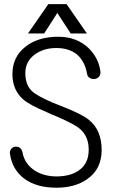

<svg xmlns="http://www.w3.org/2000/svg" viewBox="-20 -877 540 914"><path d="M257.8 -702.1Q161.1 -702.1 100.6 -654.3Q39.1 -605.5 39.1 -524.4Q39.1 -449.2 89.8 -404.3Q121.1 -377 203.1 -342.8L224.6 -333L254.9 -320.3Q334 -286.1 360.4 -263.7Q402.3 -227.5 402.3 -164.1Q402.3 -96.7 353.5 -64.5Q313.5 -37.1 247.1 -37.1Q180.7 -38.1 136.7 -71.3Q95.7 -102.5 86.9 -152.3Q84 -166 74.2 -173.8Q64.5 -179.7 52.7 -178.7Q41 -177.7 34.2 -168.9Q25.4 -160.2 27.3 -145.5Q38.1 -69.3 95.7 -26.4Q153.3 16.6 249 16.6Q338.9 16.6 396.5 -25.4Q463.9 -72.3 463.9 -163.1Q463.9 -255.9 405.3 -304.7Q368.2 -335.9 254.9 -378.9L232.4 -387.7Q155.3 -420.9 131.8 -443.4Q100.6 -473.6 100.6 -529.3Q100.6 -585 146.5 -618.2Q188.5 -648.4 248 -648.4Q306.6 -648.4 344.7 -619.1Q383.8 -586.9 394.5 -525.4Q396.5 -512.7 407.2 -505.9Q417 -500 430.7 -501Q443.4 -502.9 451.2 -511.7Q460 -522.5 458 -537.1Q450.2 -598.6 404.3 -645.5Q346.7 -702.1 257.8 -702.1ZM190.4 -717.8 252.9 -815.4 316.4 -717.8H393.6L296.9 -857.4H210L113.3 -717.8Z"/></svg>

Font: GulimChe
Style: Regular
Weight: 400
Monospace: yes
Version: Version 2.21